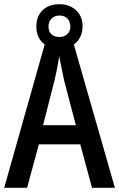

<svg xmlns="http://www.w3.org/2000/svg" viewBox="-20 -894 567 914"><path d="M418 0 362 -207H165L109 0H0L202 -715H322L527 0ZM285 -512Q280 -538 273 -570.5Q266 -603 262 -626Q258 -600 252 -569.5Q246 -539 240 -513L185 -298H341ZM263 -662Q212 -662 182.5 -691Q153 -720 153 -768Q153 -816 182.5 -845Q212 -874 263 -874Q310 -874 341.5 -845.5Q373 -817 373 -770Q373 -721 342.5 -691.5Q312 -662 263 -662ZM263 -718Q286 -718 300.5 -731.5Q315 -745 315 -768Q315 -791 301 -805.5Q287 -820 263 -820Q240 -820 225.5 -805.5Q211 -791 211 -768Q211 -745 224 -731.5Q237 -718 263 -718Z"/></svg>

Font: Noto Sans Lao Condensed Medium
Style: Regular
Weight: 500
Width: 3
Designer: Monotype Design Team
Foundry: Monotype Imaging Inc.
Version: Version 2.003; ttfautohint (v1.8.4.7-5d5b)